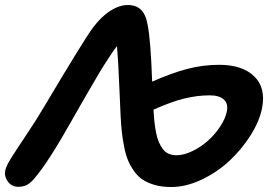

<svg xmlns="http://www.w3.org/2000/svg" viewBox="-38 -732 1090 767"><path d="M646 15.1Q609.9 15.1 581.1 7.1Q552.2 -1 532.2 -14.2Q512.2 -27.3 497.1 -49.1Q481.9 -70.8 472.9 -92.8Q463.9 -114.7 457.8 -146.2Q451.7 -177.7 448.7 -204.8Q445.8 -231.9 443.8 -269Q442.4 -299.3 439.7 -362.1Q437 -424.8 434.6 -470Q432.1 -515.1 429.2 -547.9Q417.5 -532.7 402.8 -510.5Q388.2 -488.3 376.5 -470Q364.7 -451.7 345 -417.7Q325.2 -383.8 315.9 -367.9Q306.6 -352.1 283.2 -311.3Q259.8 -270.5 253.9 -259.8Q153.3 -80.6 99.1 -19Q84 -1 69.6 6.6Q55.2 14.2 35.2 14.2Q8.8 14.2 -6.3 -6.3Q-21.5 -26.9 -17.1 -50.8Q-13.7 -68.4 6.8 -101.1Q27.3 -133.8 67.6 -193.8Q107.9 -253.9 139.2 -307.1Q296.9 -572.3 333 -621.1Q366.7 -666 402.8 -689Q439 -711.9 472.2 -711.9Q505.4 -711.9 524.9 -693.4Q544.4 -674.8 551.8 -632.8Q564 -571.3 569.8 -405.8Q646.5 -439.9 709.2 -456.5Q772 -473.1 837.9 -473.1Q930.2 -473.1 977.5 -427Q1024.9 -380.9 1008.8 -299.8Q998.5 -247.6 962.9 -191.2Q927.2 -134.8 878.4 -89.4Q829.6 -43.9 767.3 -14.4Q705.1 15.1 646 15.1ZM799.8 -351.1Q750.5 -351.1 699 -338.6Q647.5 -326.2 575.2 -293.9Q576.7 -266.1 578.9 -245.8Q581.1 -225.6 585.2 -203.4Q589.4 -181.2 595.9 -165.8Q602.5 -150.4 611.8 -137.5Q621.1 -124.5 635 -118.2Q648.9 -111.8 667 -111.8Q696.3 -111.8 730.2 -128.2Q764.2 -144.5 792.2 -169.4Q820.3 -194.3 841.3 -226.1Q862.3 -257.8 868.2 -287.1Q874.5 -317.4 856.4 -334.2Q838.4 -351.1 799.8 -351.1Z"/></svg>

Font: Shantell Sans Normal
Style: Italic
Weight: 600
Italic angle: -11.31°
Designer: Stephen Nixon, Anya Danilova, Shantell Martin
Foundry: Arrow Type
Version: Version 1.006;[559af2be0]